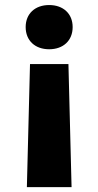

<svg xmlns="http://www.w3.org/2000/svg" viewBox="-20 -578 398 778"><path d="M88.9 180.2H270L257.3 -318.4H101.6ZM179.2 -378.4C236.3 -378.4 274.4 -413.6 274.4 -468.3C274.4 -522.5 236.3 -557.6 179.2 -557.6C122.1 -557.6 84 -522.5 84 -468.3C84 -413.6 122.1 -378.4 179.2 -378.4Z"/></svg>

Font: Inter ExtraBold
Style: Regular
Weight: 800
Designer: Rasmus Andersson
Foundry: rsms
Version: Version 4.001;git-9221beed3